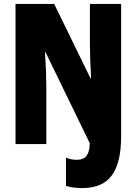

<svg xmlns="http://www.w3.org/2000/svg" viewBox="-20 -734 696 978"><path d="M399 224Q377 224 356.5 221.5Q336 219 316 213V69Q341 80 371 80Q407 80 422 58Q437 36 437 -5L212 -468H209Q213 -409 214.5 -364Q216 -319 216 -287V0H59V-714H256L441 -335H444Q438 -443 438 -509V-714H597V-39Q597 94 550 159Q503 224 399 224Z"/></svg>

Font: Noto Sans Malayalam ExtraCondensed Black
Style: Regular
Weight: 900
Width: 2
Designer: Jelle Bosma - Monotype Design Team
Foundry: Monotype Imaging Inc.
Version: Version 2.104; ttfautohint (v1.8.4.7-5d5b)